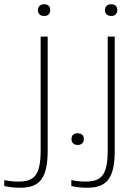

<svg xmlns="http://www.w3.org/2000/svg" viewBox="-137 -672 612 902"><path d="M41 -625V-624C41 -607 52 -597 71 -597C90 -597 98 -608 99 -624V-625C99 -642 89 -652 71 -652C51 -652 42 -641 41 -625ZM-117 202C-94 207 -70 210 -42 210C50 210 87 165 87 35V-500H54V34C54 156 21 181 -52 181C-70 181 -95 179 -117 174Z M199 -19V-18C199 -2 209 9 228 9C246 9 256 -1 257 -18V-19C257 -36 245 -46 228 -46C209 -46 199 -36 199 -19Z M356 -625V-624C356 -607 367 -597 386 -597C405 -597 413 -608 414 -624V-625C414 -642 404 -652 386 -652C366 -652 357 -641 356 -625ZM198 202C221 207 245 210 273 210C365 210 402 165 402 35V-500H369V34C369 156 336 181 263 181C245 181 220 179 198 174Z"/></svg>

Font: LT Wave Text Thin
Style: Regular
Weight: 100
Designer: Daniel Lyons
Version: Version 2.5 (Glyphs App)